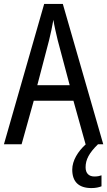

<svg xmlns="http://www.w3.org/2000/svg" viewBox="-20 -735 547 978"><path d="M416 0H417C377 36 348 83 348 129C348 190 380 223 446 223C468 223 484 219 497 214V158C489 161 478 164 461 164C433 164 416 148 416 117C416 78 434 44 479 0H506L300 -715H205L0 0H90L152 -222H354ZM274 -530 335 -301H170L230 -530C238 -562 246 -600 252 -634C256 -605 267 -560 274 -530Z"/></svg>

Font: Noto Sans Condensed
Style: Regular
Weight: 400
Width: 3
Designer: Monotype Design Team
Foundry: Monotype Imaging Inc.
Version: Version 2.013